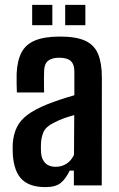

<svg xmlns="http://www.w3.org/2000/svg" viewBox="-20 -758 486 785"><path d="M165.5 7Q102.5 7 70.2 -23.8Q38 -54.5 32.5 -124Q32 -134.5 31.8 -147.5Q31.5 -160.5 32 -170.5Q35 -209 48.8 -237.5Q62.5 -266 92.5 -288.5Q122.5 -311 173 -331.5Q200 -342 226.8 -351Q253.5 -360 284 -368.5V-465Q284 -495 269.5 -508.5Q255 -522 222 -522Q193.5 -522 177.8 -510.5Q162 -499 160.5 -471Q160 -461 159.8 -441.8Q159.5 -422.5 159.8 -404.5Q160 -386.5 160.5 -380H49Q48.5 -394 48 -415.5Q47.5 -437 48 -457.5Q50.5 -510 67.8 -543.2Q85 -576.5 123.2 -592.5Q161.5 -608.5 226 -608.5Q291.5 -608.5 328.8 -591.2Q366 -574 381.2 -536.8Q396.5 -499.5 396.5 -440L396 0H282V-60.5H265Q249 -27 228.2 -10Q207.5 7 165.5 7ZM207.5 -76Q233 -76 252.5 -89Q272 -102 282.5 -125L283.5 -287.5Q263.5 -282 242.5 -274.8Q221.5 -267.5 200 -256Q168 -240.5 158.2 -218.8Q148.5 -197 147.5 -170.5Q147 -157.5 147.2 -150Q147.5 -142.5 148 -132Q150.5 -105.5 165.5 -90.8Q180.5 -76 207.5 -76ZM246.5 -655V-738H329V-655ZM111.5 -655V-738H194V-655Z"/></svg>

Font: Big Shoulders Text Thin
Style: Bold
Weight: 700
Version: Version 2.002